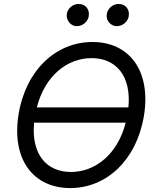

<svg xmlns="http://www.w3.org/2000/svg" viewBox="-20 -952 801 982"><path d="M715.9 -358C754.3 -590.9 640.6 -737.2 453.1 -737.2C268.5 -737.2 113.6 -596.6 75.3 -369.3C36.9 -136.4 150.6 9.9 339.5 9.9C522.7 9.9 677.6 -130.7 715.9 -358ZM154.5 -324.6H622.9C581 -161.2 466.3 -72.4 342.3 -72.4C220.9 -72.4 138.5 -160.2 154.5 -324.6ZM168.3 -402.7C210.2 -566.1 324.9 -654.8 448.9 -654.8C570.3 -654.8 652.7 -567.1 636.7 -402.7ZM321.7 -880.7C317.1 -848 341.6 -818.2 372.9 -818.2C404.1 -818.2 429.7 -842.3 433.9 -869.3C439.6 -904.8 416.9 -931.8 381.4 -931.8C354.4 -931.8 326 -910.5 321.7 -880.7ZM526.3 -880.7C520.6 -846.6 546.2 -818.2 577.4 -818.2C608.7 -818.2 634.2 -842.3 638.5 -869.3C644.2 -904.8 621.4 -931.8 585.9 -931.8C558.9 -931.8 531.2 -910.5 526.3 -880.7Z"/></svg>

Font: Magic Ui Pro
Style: Italic
Weight: 400
Italic angle: -9.39999°
Designer: Stefan Endress, Andreas Faust
Version: Version 1.000;FEAKit 1.0